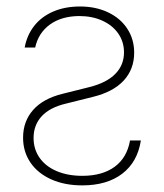

<svg xmlns="http://www.w3.org/2000/svg" viewBox="-20 -558 503 589"><path d="M225.6 -538.1Q273.9 -538.1 311.8 -520Q349.6 -502 370.6 -469.7Q391.6 -437.5 391.6 -396.5Q391.6 -345.7 359.4 -310.8Q327.1 -275.9 264.6 -260.7L182.6 -240.2Q132.8 -228.5 107.9 -201.4Q83 -174.3 83 -134.8Q83 -100.1 101.6 -73.7Q120.1 -47.4 154.1 -33Q188 -18.6 232.4 -18.6Q293.9 -18.6 331.8 -46.4Q369.6 -74.2 378.9 -127H412.1Q401.9 -61 355 -25.1Q308.1 10.7 232.4 10.7Q178.2 10.7 137 -7.8Q95.7 -26.4 73.2 -59.6Q50.8 -92.8 50.8 -135.7Q50.8 -186 81.8 -220.9Q112.8 -255.9 172.9 -270.5L254.9 -291Q307.1 -304.2 333.7 -331.3Q360.4 -358.4 360.4 -397.5Q360.4 -429.7 342.8 -455.1Q325.2 -480.5 293.9 -494.6Q262.7 -508.8 222.7 -508.8Q168.5 -508.3 133.1 -482.7Q97.7 -457 87.9 -412.1H55.7Q62.5 -449.7 84.7 -478.3Q106.9 -506.8 143.1 -522.5Q179.2 -538.1 225.6 -538.1Z"/></svg>

Font: Pretendard GOV Thin
Style: Regular
Weight: 100
Designer: Base glyphs from Inter by Rasmus Andersson; Hangeul glyphs from Noto Sans CJK(Source Han Sans) by Jang Soo-young and Kan
Foundry: Kil Hyung-jin
Version: Version 1.309